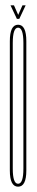

<svg xmlns="http://www.w3.org/2000/svg" viewBox="-20 -699 139 722"><path d="M48 3Q17 3 17 -58Q17 -119 17 -300.5Q17 -482 17 -544Q17 -606 48 -606Q79 -606 79 -544Q79 -482 79 -300.5Q79 -119 79 -58Q79 3 48 3ZM48 -8Q68 -8 68 -65Q68 -122 68 -300.5Q68 -479 68 -537Q68 -595 48 -595Q28 -595 28 -537Q28 -479 28 -300.5Q28 -122 28 -65Q28 -8 48 -8ZM43.5 -628 19.5 -679H32.5L48.5 -643L64.5 -679H76.5L52.5 -628Z"/></svg>

Font: Anybody UltraCondensed Thin
Style: Regular
Weight: 100
Width: 1
Designer: Tyler Finck
Foundry: Etcetera Type Company
Version: Version 1.110